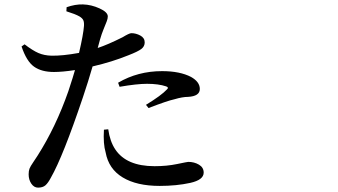

<svg xmlns="http://www.w3.org/2000/svg" viewBox="-20 -817 1540 874"><path d="M524.4 -421.9 517.6 -440.4Q607.4 -493.2 717.8 -493.2Q798.8 -493.2 849.6 -466.8Q889.6 -444.3 889.6 -412.1Q889.6 -378.9 835.9 -376Q810.5 -376 774.4 -365.2Q742.2 -358.4 656.2 -325.2L644.5 -339.8Q714.8 -382.8 740.2 -410.2Q750 -418.9 736.3 -423.8Q701.2 -435.5 649.4 -435.5Q603.5 -435.5 524.4 -421.9ZM435.5 -637.7 424.8 -598.6Q469.7 -613.3 538.1 -647.5Q568.4 -666 578.1 -666Q598.6 -666 618.7 -655.3Q638.7 -644.5 638.7 -624Q638.7 -605.5 623 -593.8Q607.4 -582 564.5 -565.4Q490.2 -535.2 401.4 -514.6Q381.8 -446.3 357.4 -374Q266.6 -104.5 211.9 -8.8Q199.2 15.6 187 26.4Q174.8 37.1 153.3 37.1Q134.8 37.1 122.6 19Q110.4 1 110.4 -23.4Q110.4 -39.1 114.3 -49.3Q118.2 -59.6 131.3 -78.6Q144.5 -97.7 150.4 -107.4Q234.4 -239.3 291 -401.4Q314.5 -472.7 321.3 -498Q263.7 -489.3 225.6 -489.3Q168.9 -489.3 134.8 -513.7Q100.6 -538.1 78.1 -605.5L91.8 -615.2Q128.9 -586.9 154.8 -575.7Q180.7 -564.5 213.9 -563.5Q264.6 -562.5 339.8 -576.2Q359.4 -660.2 362.3 -699.2Q363.3 -716.8 358.9 -725.6Q354.5 -734.4 341.8 -742.2Q323.2 -752.9 282.2 -765.6L283.2 -784.2Q322.3 -797.9 357.4 -796.9Q395.5 -795.9 433.1 -778.8Q470.7 -761.7 470.7 -742.2Q470.7 -732.4 465.8 -719.7Q460.9 -707 451.7 -684.6Q442.4 -662.1 435.5 -637.7ZM453.1 -226.6 472.7 -228.5Q480.5 -172.9 504.9 -136.7Q555.7 -60.5 683.6 -60.5Q739.3 -60.5 786.1 -70.3Q833 -80.1 836.9 -80.1Q864.3 -80.1 885.7 -67.4Q907.2 -54.7 907.2 -31.2Q907.2 2 845.7 15.6Q783.2 29.3 707 29.3Q602.5 29.3 538.6 -9.3Q474.6 -47.9 460.9 -123Q449.2 -162.1 453.1 -226.6Z"/></svg>

Font: Bpmf Zihi Serif SemiBold
Style: SemiBold
Weight: 600
Foundry: But Ko
Version: Version 1.320